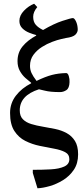

<svg xmlns="http://www.w3.org/2000/svg" viewBox="-20 -782 439 1030"><path d="M181 228 156 146V129Q208 129 252.5 126.5Q297 124 324.5 111.5Q352 99 352 72Q352 46 329 34Q306 22 270 15.5Q234 9 193 0.5Q152 -8 116 -26Q80 -44 57 -79.5Q34 -115 34 -176Q34 -228 65 -268.5Q96 -309 147 -335V-338Q134 -348 116.5 -363.5Q99 -379 86.5 -401.5Q74 -424 74 -454Q74 -500 101 -533Q128 -566 174 -591V-594Q158 -598 136.5 -606.5Q115 -615 99.5 -630.5Q84 -646 84 -670Q84 -699 108.5 -724.5Q133 -750 163 -762L180 -744Q158 -718 158 -692Q158 -665 172 -649Q186 -633 211 -621Q269 -655 315 -670Q361 -685 371 -685Q379 -685 387.5 -667.5Q396 -650 397 -626Q398 -610 385 -596.5Q372 -583 333 -578Q329 -577 308.5 -572.5Q288 -568 260 -557.5Q232 -547 205 -530Q178 -513 159.5 -488Q141 -463 141 -429Q141 -408 149 -390.5Q157 -373 176 -348Q224 -371 258.5 -380Q293 -389 335 -390Q344 -390 349 -374Q354 -358 353 -341Q352 -309 336 -298.5Q320 -288 302 -288Q250 -288 221 -295.5Q192 -303 189 -303Q86 -270 86 -190Q86 -159 103 -142Q120 -125 148 -116.5Q176 -108 209.5 -102.5Q243 -97 276.5 -90Q310 -83 337.5 -68Q365 -53 382 -26Q399 1 399 46Q399 95 376 129Q353 163 318 184.5Q283 206 246 216.5Q209 227 181 228Z"/></svg>

Font: STIX Two Text Medium
Style: Regular
Weight: 500
Designer: Ross Mills, John Hudson & Paul Hanslow, Tiro Typeworks Ltd; with prior portions MicroPress Inc., and Coen Hoffman.
Foundry: Tiro Typeworks Ltd
Version: Version 2.13 b171